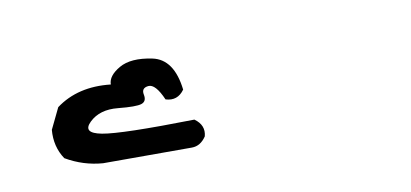

<svg xmlns="http://www.w3.org/2000/svg" viewBox="-31 -601 561 262"><g transform="rotate(-10 250.0 -469.5)"><path d="M96 -404Q69 -406 45 -420Q33 -438 35 -461L49 -490Q80 -513 125 -508Q125 -520 141.5 -529.5Q158 -539 187 -533Q216 -527 221 -484Q211 -470 195 -475Q185 -498 175 -497Q165 -496 167 -486.5Q169 -477 161.5 -474.5Q154 -472 129 -474.5Q104 -477 89.5 -463Q75 -449 101.5 -444Q128 -439 229 -441Q243 -431 239 -416Q231 -404 219 -404Z"/></g></svg>

Font: NaniFont Regular
Style: Regular
Weight: 400
Designer: Nanigashitei
Version: Version 1.036